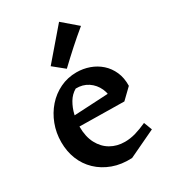

<svg xmlns="http://www.w3.org/2000/svg" viewBox="-188 -845 842 952"><g transform="rotate(-30 233.5 -369.0)"><path d="M282 14Q221 17 172 -1Q123 -19 88 -52.5Q53 -86 35 -131Q17 -176 17 -229Q17 -282 35 -329.5Q53 -377 85 -413.5Q117 -450 160.5 -471Q204 -492 255 -492Q293 -492 328 -479.5Q363 -467 390 -443Q417 -419 432.5 -384Q448 -349 447 -304L338 -276Q343 -317 327.5 -351Q312 -385 282 -405Q252 -425 212 -424Q184 -408 167 -379Q150 -350 142 -316Q134 -282 134 -250Q134 -193 155 -153.5Q176 -114 211.5 -93.5Q247 -73 292 -73Q323 -73 354 -82Q385 -91 420 -107L438 -60ZM389 -248 113 -252 109 -310 412 -326 447 -304ZM223 -531 160 -582 306 -752 390 -680Q345 -643 305 -607Q265 -571 223 -531Z"/></g></svg>

Font: Eczar Medium
Style: Regular
Weight: 500
Designer: Vaibhav Singh
Foundry: Rosetta Type Foundry
Version: Version 2.000